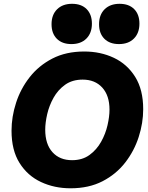

<svg xmlns="http://www.w3.org/2000/svg" viewBox="-20 -991 788 1024"><path d="M356.4 13.2Q270 13.2 198.5 -20.3Q127 -53.7 84.2 -121.8Q41.5 -189.9 41.5 -293.9Q41.5 -368.2 65.7 -442.9Q89.8 -517.6 138.2 -579.3Q186.5 -641.1 259.3 -678.7Q332 -716.3 429.2 -716.3Q516.1 -716.3 587.4 -682.6Q658.7 -648.9 701.2 -580.6Q743.7 -512.2 743.7 -408.7Q743.7 -335 719.7 -260.5Q695.8 -186 647.7 -124Q599.6 -62 526.9 -24.4Q454.1 13.2 356.4 13.2ZM364.3 -136.7Q419.4 -136.7 457.5 -164.6Q495.6 -192.4 519.3 -234.9Q543 -277.3 553.5 -323.5Q564 -369.6 564 -406.2Q564 -481.4 525.4 -523.9Q486.8 -566.4 420.9 -566.4Q365.7 -566.4 327.4 -539.1Q289.1 -511.7 265.6 -469.7Q242.2 -427.7 231.7 -382.1Q221.2 -336.4 221.2 -299.3Q221.2 -222.2 259.8 -179.4Q298.3 -136.7 364.3 -136.7ZM360.8 -755.9Q311.5 -755.9 283.2 -784.2Q254.9 -812.5 254.9 -861.8Q254.9 -912.1 284.4 -941.4Q314 -970.7 364.3 -970.7Q414.1 -970.7 442.1 -942.4Q470.2 -914.1 470.2 -864.7Q470.2 -814.9 440.9 -785.4Q411.6 -755.9 360.8 -755.9ZM614.3 -755.9Q564.9 -755.9 536.6 -784.2Q508.3 -812.5 508.3 -861.8Q508.3 -912.1 537.8 -941.4Q567.4 -970.7 617.7 -970.7Q667.5 -970.7 695.6 -942.4Q723.6 -914.1 723.6 -864.7Q723.6 -814.9 694.3 -785.4Q665 -755.9 614.3 -755.9Z"/></svg>

Font: Schibsted Grotesk ExtraBold
Style: Italic
Weight: 800
Italic angle: -12°
Designer: Bakken & Baeck AS, Henrik Kongsvoll
Foundry: Schibsted ASA
Version: Version 1.100; ttfautohint (v1.8.4.7-5d5b);gftools[0.9.25]